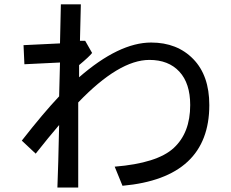

<svg xmlns="http://www.w3.org/2000/svg" viewBox="-20 -793 1040 864"><path d="M531.2 43 496.1 -43Q687.5 -58.6 761.7 -127Q835.9 -195.3 835.9 -320.3Q835.9 -418 787.1 -470.7Q738.3 -523.4 652.3 -523.4Q515.6 -523.4 332 -332V50.8H238.3Q242.2 -43 246.1 -230.5Q199.2 -175.8 140.6 -101.6L78.1 -160.2Q175.8 -285.2 246.1 -359.4L250 -511.7L89.8 -503.9L85.9 -589.8L250 -597.7L253.9 -773.4H343.8L339.8 -609.4H363.3L394.5 -554.7Q382.8 -539.1 335.9 -500V-445.3Q515.6 -601.6 660.2 -601.6Q777.3 -601.6 849.6 -527.3Q921.9 -453.1 921.9 -320.3Q921.9 7.8 531.2 43Z"/></svg>

Font: WenQuanYi Micro Hei Mono
Style: Regular
Weight: 400
Foundry: Ascender Corporation
Version: Version 0.2.0-beta